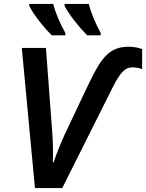

<svg xmlns="http://www.w3.org/2000/svg" viewBox="-20 -958 744 978"><path d="M424 -778H493V-790C467 -837 444 -891 432 -938H309V-928C332 -883 385 -817 424 -778ZM244 -778H313V-790C286 -837 263 -891 251 -938H129V-928C151 -883 204 -817 244 -778ZM158 0H297L552 -509C591 -587 616 -615 655 -615C674 -615 690 -611 704 -606V-708C685 -715 663 -720 635 -720C529 -720 490 -651 428 -523L311 -276C293 -238 268 -176 253 -131H249C251 -176 250 -233 246 -285L214 -714H91Z"/></svg>

Font: Noto Sans SemiBold
Style: Italic
Weight: 600
Italic angle: -12°
Designer: Monotype Design Team
Foundry: Monotype Imaging Inc.
Version: Version 2.013